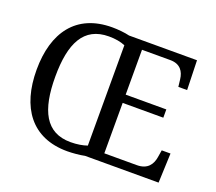

<svg xmlns="http://www.w3.org/2000/svg" viewBox="-122 -892 1204 1070"><g transform="rotate(20 479.5 -357.5)"><path d="M371 10C402 10 447 6 474 0H910L917 -175H865L858 -132C851 -88 826 -50 763 -50H570V-349H811V-398H570V-664H738C798 -664 821 -626 826 -582L831 -539H883L878 -714H475C448 -721 404 -725 372 -725C159 -725 56 -580 56 -359C56 -137 159 10 371 10ZM371 -44C223 -44 167 -160 167 -358C167 -556 223 -671 372 -671C411 -671 443 -665 469 -654V-59C443 -50 410 -44 371 -44Z"/></g></svg>

Font: Noto Serif Balinese
Style: Regular
Weight: 400
Designer: Monotype Design Team
Foundry: Monotype Imaging Inc.
Version: Version 2.005